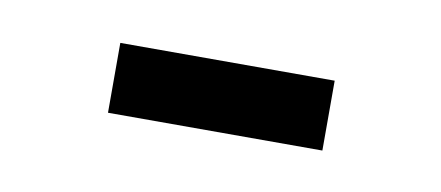

<svg xmlns="http://www.w3.org/2000/svg" viewBox="-26 -767 361 157"><g transform="rotate(10 154.5 -688.0)"><path d="M66 -659V-717H244V-659Z"/></g></svg>

Font: Georama ExtraCondensed
Style: Regular
Weight: 400
Width: 2
Designer: Jean-Baptiste Levee
Foundry: Production Type
Version: Version 1.000